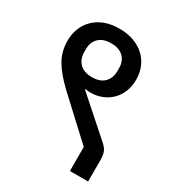

<svg xmlns="http://www.w3.org/2000/svg" viewBox="-170 -809 838 914"><g transform="rotate(30 248.5 -352.5)"><path d="M353 -132 144 -326Q88 -379 60.5 -426Q33 -473 33 -532Q33 -569 45.5 -600.5Q58 -632 82 -655.5Q106 -679 140.5 -692Q175 -705 220 -705Q265 -705 300.5 -691.5Q336 -678 360 -655Q384 -632 396.5 -601Q409 -570 409 -534Q409 -496 396.5 -466Q384 -436 362 -415Q340 -394 311.5 -383Q283 -372 250 -372Q236 -372 224 -375L221 -372L414 -201Q439 -180 446 -162.5Q453 -145 453 -115V0H353ZM220 -439Q264 -439 287.5 -462.5Q311 -486 311 -524V-541Q311 -579 287.5 -602Q264 -625 220 -625Q176 -625 152.5 -602Q129 -579 129 -541V-524Q129 -486 152.5 -462.5Q176 -439 220 -439Z"/></g></svg>

Font: IBM Plex Sans Devanagari Medium
Style: Regular
Weight: 500
Designer: Mike Abbink, Paul van der Laan, Pieter van Rosmalen, Erin McLaughlin
Foundry: Bold Monday
Version: Version 1.1